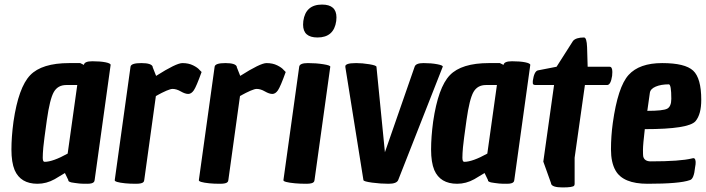

<svg xmlns="http://www.w3.org/2000/svg" viewBox="-20 -788 3088 840"><path d="M144 16Q70 16 44 -44Q30 -78 30 -133.5Q30 -189 39 -256Q61 -406 112 -459Q163 -512 283 -512H331L347 -504Q349 -520 384 -520Q419 -520 441.5 -515.5Q464 -511 464 -504L394 0Q393 6 391 8Q385 16 362 16Q339 16 328 15Q317 14 308 12.5Q299 11 292 10Q277 6 279 0L264 -31Q233 -12 219 -4Q183 16 144 16ZM175 -80Q211 -80 276 -116L318 -416H270Q233 -416 215.5 -385.5Q198 -355 185 -263Q172 -171 169.5 -143.5Q167 -116 167 -98Q167 -80 175 -80Z M663 -456Q751 -512 778 -512Q805 -512 825 -502Q845 -492 853 -482L862 -473Q839 -409 828 -393Q817 -377 803.5 -377Q790 -377 771 -388Q752 -399 735 -399Q718 -399 662 -368L611 0Q610 6 608 8Q602 16 575 16Q548 16 528 14Q480 9 482 0L551 -496Q553 -512 598 -512Q643 -512 648 -496V-494Z M1031 -456Q1119 -512 1146 -512Q1173 -512 1193 -502Q1213 -492 1221 -482L1230 -473Q1207 -409 1196 -393Q1185 -377 1171.5 -377Q1158 -377 1139 -388Q1120 -399 1103 -399Q1086 -399 1030 -368L979 0Q978 6 976 8Q970 16 943 16Q916 16 896 14Q848 9 850 0L919 -496Q921 -512 966 -512Q1011 -512 1016 -496V-494Z M1289 -496Q1291 -512 1327 -512Q1363 -512 1394.5 -507Q1426 -502 1425 -496L1356 0Q1355 6 1353 8Q1347 16 1320 16Q1293 16 1271 14Q1218 9 1220 0ZM1389 -768Q1452 -768 1452 -712Q1452 -705 1451 -696Q1441 -624 1369 -624Q1306 -624 1306 -680Q1306 -687 1307 -696Q1317 -768 1389 -768Z M1794 -496Q1799 -512 1833 -512Q1867 -512 1893 -507Q1919 -502 1917 -496L1722 0Q1715 16 1680 16Q1645 16 1608 11Q1571 6 1570 0L1491 -494V-496Q1489 -503 1500 -507.5Q1511 -512 1538 -512Q1565 -512 1595.5 -507Q1626 -502 1627 -496L1664 -122Z M1980 16Q1906 16 1880 -44Q1866 -78 1866 -133.5Q1866 -189 1875 -256Q1897 -406 1948 -459Q1999 -512 2119 -512H2167L2183 -504Q2185 -520 2220 -520Q2255 -520 2277.5 -515.5Q2300 -511 2300 -504L2230 0Q2229 6 2227 8Q2221 16 2198 16Q2175 16 2164 15Q2153 14 2144 12.5Q2135 11 2128 10Q2113 6 2115 0L2100 -31Q2069 -12 2055 -4Q2019 16 1980 16ZM2011 -80Q2047 -80 2112 -116L2154 -416H2106Q2069 -416 2051.5 -385.5Q2034 -355 2021 -263Q2008 -171 2005.5 -143.5Q2003 -116 2003 -98Q2003 -80 2011 -80Z M2324 -416Q2311 -416 2311 -424V-434Q2317 -476 2333 -480L2415 -496L2487 -609Q2500 -624 2535 -624Q2547 -624 2548.5 -581Q2550 -538 2551 -496H2647Q2659 -496 2659 -473Q2659 -466 2658 -456Q2652 -416 2636 -416H2539L2494 -98V16Q2494 21 2492 24Q2487 32 2441.5 32Q2396 32 2391 16V14L2357 -81L2404 -416Z M2813 16Q2706 16 2673 -42Q2653 -77 2653 -134.5Q2653 -192 2661 -250Q2683 -408 2730 -460Q2777 -512 2877 -512Q2977 -512 3012.5 -479Q3048 -446 3048 -351Q3048 -288 3023 -258Q2993 -223 2801 -223Q2793 -155 2793 -132.5Q2793 -110 2794 -104Q2799 -82 2827 -82Q2956 -82 3008 -95Q3009 -95 3012.5 -96Q3016 -97 3019 -94Q3027 -85 3021 -56Q3016 -4 2998 0Q2954 16 2813 16ZM2917 -356Q2917 -419 2906 -419Q2872 -419 2848.5 -409Q2825 -399 2823 -381L2812 -303Q2881 -303 2899 -312.5Q2917 -322 2917 -356Z"/></svg>

Font: Chau Philomene One
Style: Italic
Weight: 400
Designer: Vicente Lamonaca
Foundry: TipoType
Version: Version 1.001